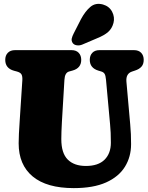

<svg xmlns="http://www.w3.org/2000/svg" viewBox="-20 -958 763 988"><path d="M546.5 -317.5 525.5 -547.5Q523.5 -569.5 518.2 -578Q513 -586.5 501.5 -590L486.5 -594.5Q442 -608 442 -650Q442 -672.5 455 -686.2Q468 -700 492 -700H669.5Q693.5 -700 706.5 -686.2Q719.5 -672.5 719.5 -650Q719.5 -628 708 -615Q696.5 -602 675 -595L660 -590Q627 -579.5 630.5 -538L650 -318.5Q652.5 -292.5 653.5 -267.8Q654.5 -243 654.5 -216Q654.5 -151 622.8 -99.8Q591 -48.5 525.8 -19.2Q460.5 10 359.5 10Q220.5 10 148.2 -50Q76 -110 76 -220.5Q76 -260 81.5 -338.5L95 -546Q96 -565.5 90.5 -575.2Q85 -585 67 -590L52 -594Q7 -606.5 7 -650Q7 -672.5 20.2 -686.2Q33.5 -700 57.5 -700H348Q372 -700 385 -686.2Q398 -672.5 398 -650Q398 -607.5 353.5 -595L335.5 -590Q313.5 -584 311.5 -547L298.5 -329.5Q295.5 -275.5 295.5 -242Q295.5 -170 328.5 -137Q361.5 -104 422 -104Q485.5 -104 518 -136.2Q550.5 -168.5 550.5 -224Q550.5 -254 549.5 -274.8Q548.5 -295.5 546.5 -317.5ZM396.5 -859Q418.5 -900 445 -922.5Q471.5 -945 509.5 -935Q542.5 -925.5 557 -897.5Q571.5 -869.5 564 -840Q556.5 -811.5 536.8 -793.8Q517 -776 477 -760L403 -728.5Q390 -723 376 -724.8Q362 -726.5 354.5 -736Q346.5 -747.5 349.2 -759.8Q352 -772 359 -785.5Z"/></svg>

Font: Fraunces 144pt SuperSoft Black
Style: Regular
Weight: 900
Version: Version 1.000;[b76b70a41]